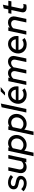

<svg xmlns="http://www.w3.org/2000/svg" viewBox="2199 -2981 970 5440"><g transform="rotate(-90 2684.0 -261.0)"><path d="M212.3 10.3Q146.3 10.3 84.7 -14.2Q23 -38.7 -15.7 -80.7L45.7 -145.3Q121.3 -70 214 -70Q263 -70 294.3 -91.3Q325.7 -112.7 325.7 -145.7Q325.7 -169 309 -183Q292.3 -197 256 -205.3L167.7 -225.3Q103.3 -239.3 71.7 -272.8Q40 -306.3 40 -358.7Q40 -431.7 93 -475Q146 -518.3 234 -518.3Q293.3 -518.3 347.3 -498.3Q401.3 -478.3 446 -439L387.7 -374.3Q349.7 -406 308.7 -422.7Q267.7 -439.3 227.7 -439.3Q183.7 -439.3 157.3 -420Q131 -400.7 131 -369Q131 -345.3 147.5 -331.5Q164 -317.7 202.3 -309L290.7 -289Q356.7 -274.3 389.5 -241.3Q422.3 -208.3 422.3 -157Q422.3 -109.7 394.7 -71.7Q367 -33.7 319.7 -11.7Q272.3 10.3 212.3 10.3Z M667.3 8.7Q607 8.7 565.3 -19.3Q523.7 -47.3 507 -95.3Q490.3 -143.3 502.7 -204.7L567.7 -510.3H668.7L606 -215Q593 -154 621 -116.8Q649 -79.7 706.3 -79.7Q782.3 -79.7 834.3 -140.7L913 -510.3H1014L905.3 0H804.3L814 -44.3Q748 8.7 667.3 8.7Z M978.3 204 1130.3 -510.3H1230.7L1223.7 -478.7Q1285 -517.3 1354.3 -517.3Q1419.3 -517.3 1470 -486.5Q1520.7 -455.7 1550.5 -402.5Q1580.3 -349.3 1580.3 -282Q1580.3 -222 1558.3 -169.3Q1536.3 -116.7 1497.8 -76.8Q1459.3 -37 1408.2 -14.3Q1357 8.3 1298.3 8.3Q1198.3 8.3 1135.3 -57.7L1079.3 204ZM1295 -81.7Q1347.7 -81.7 1389.7 -107.5Q1431.7 -133.3 1456.5 -177Q1481.3 -220.7 1481.3 -273.3Q1481.3 -318.3 1462 -353.3Q1442.7 -388.3 1408.2 -408.3Q1373.7 -428.3 1329.7 -428.3Q1257 -428.3 1204.7 -381.7L1155.7 -152.3Q1175.7 -120 1213 -100.8Q1250.3 -81.7 1295 -81.7Z M1575.3 204 1727.3 -510.3H1827.7L1820.7 -478.7Q1882 -517.3 1951.3 -517.3Q2016.3 -517.3 2067 -486.5Q2117.7 -455.7 2147.5 -402.5Q2177.3 -349.3 2177.3 -282Q2177.3 -222 2155.3 -169.3Q2133.3 -116.7 2094.8 -76.8Q2056.3 -37 2005.2 -14.3Q1954 8.3 1895.3 8.3Q1795.3 8.3 1732.3 -57.7L1676.3 204ZM1892 -81.7Q1944.7 -81.7 1986.7 -107.5Q2028.7 -133.3 2053.5 -177Q2078.3 -220.7 2078.3 -273.3Q2078.3 -318.3 2059 -353.3Q2039.7 -388.3 2005.2 -408.3Q1970.7 -428.3 1926.7 -428.3Q1854 -428.3 1801.7 -381.7L1752.7 -152.3Q1772.7 -120 1810 -100.8Q1847.3 -81.7 1892 -81.7Z M2216.3 0 2365.3 -700 2470.7 -723 2317.3 0Z M2715.3 9.7Q2642.3 9.7 2585.2 -21.2Q2528 -52 2495.7 -106.8Q2463.3 -161.7 2463.3 -231.3Q2463.3 -290 2484.5 -342.2Q2505.7 -394.3 2543.3 -434Q2581 -473.7 2630.2 -496Q2679.3 -518.3 2735.3 -518.3Q2800 -518.3 2850.3 -486.7Q2900.7 -455 2929.7 -400.5Q2958.7 -346 2958.7 -275.3Q2958.7 -265 2958 -252.7Q2957.3 -240.3 2954.7 -222H2564Q2567.3 -180 2588.7 -147.3Q2610 -114.7 2644.5 -96Q2679 -77.3 2721.7 -77.3Q2794 -77.3 2846.7 -117L2901.7 -49.3Q2857.7 -18.3 2812.8 -4.3Q2768 9.7 2715.3 9.7ZM2571.7 -298.7H2863Q2857 -356.7 2819.7 -393.7Q2782.3 -430.7 2728.3 -430.7Q2691.7 -430.7 2660 -413.5Q2628.3 -396.3 2605.5 -366.7Q2582.7 -337 2571.7 -298.7ZM2697.3 -603.7 2814.3 -726.3H2937L2785.3 -603.7Z M2997.3 0 3105.3 -510.3H3206.3L3196.3 -463.7Q3259.3 -519 3337 -519Q3389 -519 3426 -494.8Q3463 -470.7 3480.3 -429Q3561 -519 3661.7 -519Q3718.3 -519 3756.8 -492Q3795.3 -465 3810.8 -418Q3826.3 -371 3813 -311L3747.3 0H3646.3L3711 -302.7Q3722.7 -358.7 3698 -394.7Q3673.3 -430.7 3622 -430.7Q3553.3 -430.7 3494 -359.3Q3493.7 -348 3492.5 -336Q3491.3 -324 3488.7 -311L3422.3 0H3321.3L3384.7 -298Q3397.7 -357 3373.5 -393.8Q3349.3 -430.7 3296.3 -430.7Q3230.7 -430.7 3176.3 -369.7L3098.3 0Z M4141.3 9.7Q4068.3 9.7 4011.2 -21.2Q3954 -52 3921.7 -106.8Q3889.3 -161.7 3889.3 -231.3Q3889.3 -290 3910.5 -342.2Q3931.7 -394.3 3969.3 -434Q4007 -473.7 4056.2 -496Q4105.3 -518.3 4161.3 -518.3Q4226 -518.3 4276.3 -486.7Q4326.7 -455 4355.7 -400.5Q4384.7 -346 4384.7 -275.3Q4384.7 -265 4384 -252.7Q4383.3 -240.3 4380.7 -222H3990Q3993.3 -180 4014.7 -147.3Q4036 -114.7 4070.5 -96Q4105 -77.3 4147.7 -77.3Q4220 -77.3 4272.7 -117L4327.7 -49.3Q4283.7 -18.3 4238.8 -4.3Q4194 9.7 4141.3 9.7ZM3997.7 -298.7H4289Q4283 -356.7 4245.7 -393.7Q4208.3 -430.7 4154.3 -430.7Q4117.7 -430.7 4086 -413.5Q4054.3 -396.3 4031.5 -366.7Q4008.7 -337 3997.7 -298.7Z M4423.3 0 4531.3 -510.3H4632.3L4622.7 -466Q4688.7 -519 4770 -519Q4830.3 -519 4871.7 -491.3Q4913 -463.7 4930.2 -415.7Q4947.3 -367.7 4934 -306.3L4869 0H4768L4830.7 -295.3Q4843.7 -356.3 4816 -393.5Q4788.3 -430.7 4730.3 -430.7Q4656 -430.7 4603 -371L4524.3 0Z M5192 8Q5113.7 8 5078.8 -29.5Q5044 -67 5058.7 -136L5119.3 -423.3H5013.7L5032.3 -510.3H5137.3L5165 -640.3L5271.7 -664.7L5238.7 -510.3H5384.3L5365.7 -423.3H5220L5162.3 -155Q5154 -114.3 5170.2 -96.7Q5186.3 -79 5232.3 -79Q5247.3 -79 5261.2 -81.3Q5275 -83.7 5293 -88.3L5275 -1.7Q5258 2.3 5235.2 5.2Q5212.3 8 5192 8Z"/></g></svg>

Font: Red Hat Display VF
Style: Italic
Weight: 300
Italic angle: -12°
Designer: Pentagram, MCKL
Foundry: Pentagram, MCKL
Version: Version 1.010